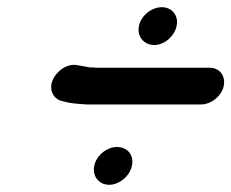

<svg xmlns="http://www.w3.org/2000/svg" viewBox="-20 -551 642 533"><path d="M242 -92C235 -63 254 -38 283 -38C311 -38 340 -62 346 -90C353 -120 334 -143 305 -143C277 -143 248 -120 242 -92ZM366 -480C359 -451 379 -426 408 -426C436 -426 464 -450 470 -478C477 -507 458 -531 429 -531C401 -531 372 -508 366 -480ZM601 -312C607 -340 590 -363 562 -363H247C239 -364 233 -364 229 -364C218 -366 206 -368 195 -370C166 -376 136 -353 126 -328C114 -299 131 -274 154 -270C175 -264 192 -263 220 -261H538C566 -261 595 -284 601 -312Z"/></svg>

Font: Electronic
Style: UltBlkIt
Weight: 500
Version: Version 1.011